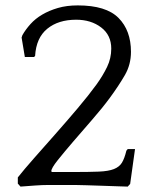

<svg xmlns="http://www.w3.org/2000/svg" viewBox="-20 -685 576 711"><path d="M60 -546 63 -555Q75 -576 93 -596Q111 -616 136.5 -631Q162 -646 194.5 -655.5Q227 -665 268 -665Q373 -665 419 -618.5Q465 -572 465 -493Q465 -446 442.5 -407Q420 -368 387 -323Q359 -285 321.5 -242Q284 -199 250.5 -160Q217 -121 193.5 -91.5Q170 -62 170 -51L172 -48H250Q310 -48 346 -49.5Q382 -51 402 -59Q422 -67 431.5 -82.5Q441 -98 448 -127L453 -133H480L462 -4L453 6Q446 6 419.5 5Q393 4 361.5 3Q330 2 300.5 1Q271 0 258 0H159Q137 0 109.5 2Q82 4 56 6L46 -5V-28Q68 -56 105.5 -98.5Q143 -141 185 -188.5Q227 -236 268 -284.5Q309 -333 338 -373Q361 -405 376.5 -437Q392 -469 392 -505Q392 -555 354.5 -583.5Q317 -612 262 -612Q196 -612 155 -578.5Q114 -545 110 -478L106 -474H72Z"/></svg>

Font: Quattrocento
Style: Regular
Weight: 400
Designer: Pablo Impallari
Foundry: Pablo Impallari, Igino Marini, Branda Gallo
Version: Version 2.000